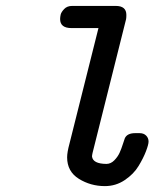

<svg xmlns="http://www.w3.org/2000/svg" viewBox="-20 -631 565 655"><path d="M185.1 -565.9Q185.1 -572.8 187 -581.3Q189 -589.8 199 -600.3Q209 -610.8 226.1 -610.8H375Q411.1 -610.8 411.1 -580.1Q411.1 -571.3 410.2 -565.9L295.9 -109.9Q293.9 -101.1 293.9 -97.2Q296.9 -72.3 342.8 -71.8Q357.9 -71.8 369.9 -84Q381.8 -96.2 387.9 -109.6Q394 -123 399.4 -140.1Q404.8 -157.2 405.8 -159.2Q413.6 -176.8 441.4 -176.8Q442.4 -176.8 442.9 -176.8H456.1Q470.2 -176.8 478.5 -168.5Q486.8 -160.2 486.8 -147.9Q486.8 -138.2 478 -115Q469.2 -91.8 452.6 -64.5Q436 -37.1 405.5 -16.6Q375 3.9 337.9 3.9Q289.1 3.9 249 -21Q209 -45.9 209 -94.2Q209 -111.3 216.8 -140.1L315.9 -535.2H224.1Q185.1 -535.2 185.1 -565.9Z"/></svg>

Font: CMU Typewriter Text
Style: BoldItalic
Weight: 700
Italic angle: -14.04°
Version: Version 0.7.0